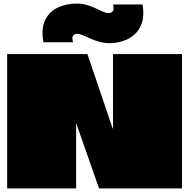

<svg xmlns="http://www.w3.org/2000/svg" viewBox="-20 -1052 1056 1072"><path d="M611 -750H996Q996 -713 996 -675.5Q996 -638 996 -600.5Q996 -563 996 -525.5Q996 -488 996 -450.5Q996 -413 996 -375Q996 -281 996 -187.5Q996 -94 996 0H533L407 -360Q407 -360 407 -360.5Q407 -361 406.5 -361Q406 -361 405.5 -361Q405 -361 405 -360.5Q405 -360 405 -360Q405 -272 405 -180Q405 -88 405 0H20Q20 -75 20 -150Q20 -225 20 -300Q20 -375 20 -450Q20 -525 20 -600Q20 -675 20 -750H468L609 -335Q609 -335 609 -335Q609 -335 609.5 -335Q610 -335 610.5 -335Q611 -335 611 -335.5Q611 -336 611 -336ZM222 -816H388Q380 -842 388 -852.5Q396 -863 411 -863Q425 -863 443 -855Q461 -847 483.5 -837Q506 -827 533.5 -819Q561 -811 592 -811Q629 -811 665.5 -822.5Q702 -834 730.5 -859Q759 -884 772.5 -925.5Q786 -967 776 -1027H611Q618 -1000 610 -989.5Q602 -979 585 -979Q572 -979 554.5 -987Q537 -995 514.5 -1005.5Q492 -1016 465.5 -1024Q439 -1032 407 -1032Q352 -1032 305 -1011Q258 -990 233.5 -943Q209 -896 222 -816Z"/></svg>

Font: Climate Crisis
Style: Regular
Weight: 400
Version: Version 1.003